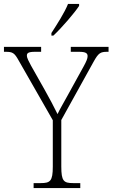

<svg xmlns="http://www.w3.org/2000/svg" viewBox="-29 -951 569 971"><path d="M231 -784V-771H241C284 -811 348 -886 371 -921V-931H315C297 -886 260 -829 231 -784ZM141 0H377V-25H341C293 -25 281 -35 281 -109V-344L445 -640C469 -683 479 -689 513 -689H520V-714H329V-689H371C406 -689 414 -681 414 -667C414 -655 408 -641 395 -617L314 -470C291 -428 272 -396 262 -374C243 -412 222 -453 198 -495L128 -619C117 -640 107 -657 107 -670C107 -681 112 -689 147 -689H179V-714H-9V-689H-1C35 -689 44 -684 66 -644L238 -343V-108C238 -35 225 -25 177 -25H141Z"/></svg>

Font: Noto Serif Bengali SemiCondensed ExtraLight
Style: Regular
Weight: 200
Width: 4
Designer: Juan Bruce, Universal Thirst, Indian Type Foundry and the Monotype Design Team.
Foundry: Monotype Imaging Inc.
Version: Version 2.003